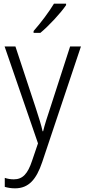

<svg xmlns="http://www.w3.org/2000/svg" viewBox="-20 -785 463 1046"><path d="M340 -757V-765H274C247 -720 202 -660 163 -616V-606H200C247 -645 311 -714 340 -757ZM5 -532 187 -4 155 90C131 163 103 192 55 192C37 192 21 189 6 184V233C23 238 40 241 62 241C136 241 178 193 210 98L421 -532H362L253 -195C237 -147 223 -104 215 -70H212C205 -103 193 -140 175 -196L64 -532Z"/></svg>

Font: Noto Sans Ethiopic SemiCondensed Light
Style: Regular
Weight: 300
Width: 4
Designer: Monotype Design Team
Foundry: Monotype Imaging Inc.
Version: Version 2.102